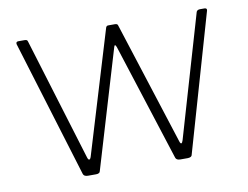

<svg xmlns="http://www.w3.org/2000/svg" viewBox="-63 -617 909 704"><g transform="rotate(-10 391.5 -265.0)"><path d="M738 -530Q743 -530 745 -527.5Q747 -525 746 -521L599 -11Q598 -5 593.5 -2.5Q589 0 582 0H555Q540 0 537 -10L397 -446Q394 -454 391.5 -454Q389 -454 387 -446L257 -11Q256 -5 252 -2.5Q248 0 241 0H211Q196 0 193 -10L37 -520Q36 -525 38 -527.5Q40 -530 45 -530H68Q73 -530 76 -528.5Q79 -527 80 -522L219 -67Q222 -57 226 -57.5Q230 -58 233 -68L371 -524Q373 -528 375 -529Q377 -530 381 -530H404Q409 -530 412 -528.5Q415 -527 416 -522L562 -67Q565 -57 568.5 -57.5Q572 -58 575 -68L708 -523Q710 -527 713.5 -528.5Q717 -530 721 -530H738Z"/></g></svg>

Font: Libre Franklin Thin
Style: Regular
Weight: 100
Designer: Pablo Impallari, Rodrigo Fuenzalida, Nhung Nguyen
Foundry: Impallari Type
Version: Version 3.000